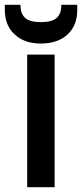

<svg xmlns="http://www.w3.org/2000/svg" viewBox="-38 -778 341 798"><path d="M75 -551C75 -551 75 0 75 0C75 0 189 0 189 0C189 0 189 -551 189 -551C189 -551 75 -551 75 -551ZM283 -736C283 -736 283 -758 283 -758C283 -758 217 -758 217 -758C217 -758 217 -758 217 -758C217 -734 211 -716 198 -704C185 -692 163 -686 132 -686C132 -686 132 -686 132 -686C101 -686 79 -692 66 -704C53 -716 47 -734 47 -758C47 -758 -18 -758 -18 -758C-18 -758 -18 -737 -18 -737C-18 -737 -18 -737 -18 -737C-18 -695 -5 -661 22 -636C49 -610 85 -597 132 -597C132 -597 132 -597 132 -597C179 -597 216 -610 243 -635C270 -660 283 -694 283 -736Z"/></svg>

Font: Girnar Poppins
Style: Medium
Weight: 500
Designer: Ninad Kale (Devanagari), Jonny Pinhorn (Latin)
Foundry: Indian Type Foundry
Version: ""